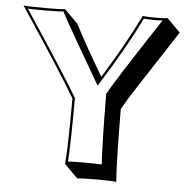

<svg xmlns="http://www.w3.org/2000/svg" viewBox="-51 -699 811 810"><g transform="rotate(5 354.5 -294.0)"><path d="M462.9 -247.6Q464.4 -13.7 470.7 59.6Q454.1 56.6 387.7 56.6Q322.3 56.6 305.7 59.6L249 2.9Q255.4 -62 255.9 -274.9Q194.8 -379.4 16.1 -647.9Q33.7 -645 113.8 -645Q174.3 -645 191.9 -647.9L248.5 -591.3Q289.1 -512.2 369.1 -376.5Q463.4 -528.3 521 -647.9Q533.7 -645 579.1 -645Q612.8 -645 626 -647.9L682.6 -591.3Q505.4 -319.8 487.3 -290.5Q473.6 -267.1 462.9 -247.6ZM396 -304.2V-306.6L397.5 -309.1Q428.2 -365.2 578.1 -593.3Q593.3 -616.2 606 -635.7Q595.2 -635.3 579.1 -634.8Q542.5 -634.8 526.9 -636.7Q464.8 -509.3 365.7 -352.1L356.9 -338.4L348.6 -352.5Q222.7 -567.9 193.8 -622.6Q189.9 -630.4 186.5 -637.2Q165.5 -635.3 113.8 -634.8Q62 -634.8 35.6 -636.2Q213.9 -366.7 264.6 -280.3L266.1 -277.8V-274.9Q265.6 -78.6 260.3 -8.3Q282.7 -9.8 331.1 -9.8Q380.9 -9.8 403.3 -8.3Q397.5 -97.2 396 -304.2Z"/></g></svg>

Font: Linux Biolinum Shadow O
Style: Bold
Weight: 700
Designer: Philipp H. Poll
Foundry: Philipp H. Poll
Version: Version 0.9.2